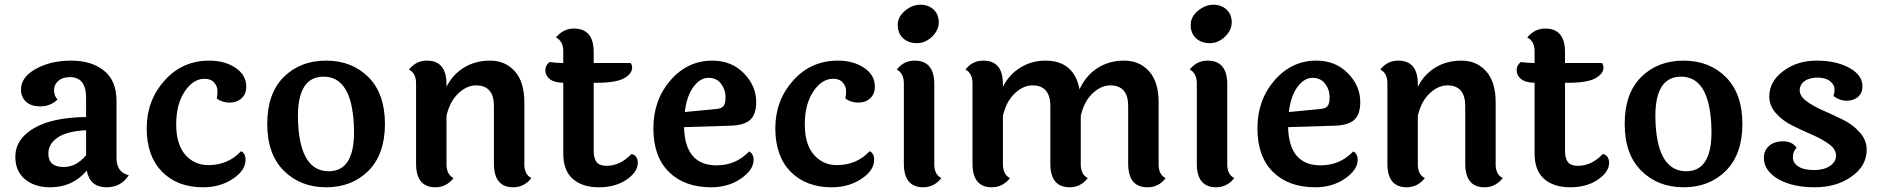

<svg xmlns="http://www.w3.org/2000/svg" viewBox="-20 -784 7973 814"><path d="M185 -133Q185 -76 250 -76Q304 -76 345 -126V-232Q261 -227 223 -200Q185 -173 185 -133ZM474 -355V-113Q474 -54 526 -41Q493 10 432 10Q361 10 348 -61Q288 10 193 10Q127 10 86 -24Q45 -58 45 -119Q45 -194 123 -240Q201 -286 345 -288V-370Q345 -457 276 -457Q245 -457 227 -441Q209 -425 209 -401.5Q209 -378 224 -362Q193 -333 152 -333Q111 -333 90 -353Q69 -373 69 -405Q69 -457 132 -492Q195 -527 281.5 -527Q368 -527 421 -484.5Q474 -442 474 -355Z M1024 -417Q1024 -385 1004 -367Q984 -349 953.5 -349Q923 -349 899 -366Q902 -378 902 -398Q902 -418 888 -434Q874 -450 847 -450Q799 -450 763 -396Q727 -342 727 -257Q727 -172 765.5 -128Q804 -84 863 -84Q947 -84 1002 -143Q1021 -134 1021 -106Q1021 -62 967.5 -26Q914 10 841 10Q732 10 667 -56Q602 -122 602 -240Q602 -358 677.5 -442.5Q753 -527 867 -527Q933 -527 978.5 -496.5Q1024 -466 1024 -417Z M1352 -459Q1243 -459 1243 -291Q1243 -276 1244 -259Q1255 -58 1374 -58Q1481 -58 1481 -224Q1481 -240 1480 -259Q1469 -459 1352 -459ZM1113 -259Q1113 -388 1183 -457.5Q1253 -527 1362.5 -527Q1472 -527 1542 -457Q1612 -387 1612 -258.5Q1612 -130 1542 -60Q1472 10 1363 10Q1254 10 1183.5 -60Q1113 -130 1113 -259Z M2203 -350V-87Q2203 -44 2233 -29Q2202 10 2156 10Q2074 10 2074 -90V-334Q2074 -422 1998 -422Q1959 -422 1923 -388Q1887 -354 1873 -293V-87Q1873 -44 1903 -29Q1872 10 1826 10Q1744 10 1744 -90V-430Q1744 -474 1714 -489Q1743 -527 1790 -527Q1873 -527 1873 -427V-416Q1899 -468 1947 -497.5Q1995 -527 2058.5 -527Q2122 -527 2162.5 -482Q2203 -437 2203 -350Z M2497 -433V-146Q2497 -112 2509.5 -96.5Q2522 -81 2551 -81Q2610 -81 2657 -131Q2668 -130 2676 -120Q2684 -110 2684 -94Q2684 -55 2636.5 -22.5Q2589 10 2519 10Q2449 10 2408.5 -25.5Q2368 -61 2368 -133V-433Q2329 -434 2310.5 -449Q2292 -464 2292 -486Q2292 -508 2310 -521Q2340 -517 2362 -517H2368V-566Q2368 -610 2337 -625Q2368 -663 2413 -663Q2497 -663 2497 -563V-517H2654Q2660 -508 2660 -498Q2660 -471 2625.5 -452Q2591 -433 2507 -433Z M2883 -309 3018 -322Q3038 -324 3047 -334Q3056 -344 3056 -374Q3056 -404 3037 -429Q3018 -454 2983.5 -454Q2949 -454 2920.5 -416.5Q2892 -379 2883 -309ZM3018 -83Q3100 -83 3156 -142Q3175 -132 3175 -106Q3175 -64 3121.5 -27Q3068 10 2995 10Q2882 10 2816 -55Q2750 -120 2750 -240Q2750 -360 2822.5 -443.5Q2895 -527 3000 -527Q3081 -527 3133.5 -473.5Q3186 -420 3186 -351Q3186 -299 3160 -275.5Q3134 -252 3073 -251L2880 -245Q2884 -83 3018 -83Z M3689 -417Q3689 -385 3669 -367Q3649 -349 3618.5 -349Q3588 -349 3564 -366Q3567 -378 3567 -398Q3567 -418 3553 -434Q3539 -450 3512 -450Q3464 -450 3428 -396Q3392 -342 3392 -257Q3392 -172 3430.5 -128Q3469 -84 3528 -84Q3612 -84 3667 -143Q3686 -134 3686 -106Q3686 -62 3632.5 -26Q3579 10 3506 10Q3397 10 3332 -56Q3267 -122 3267 -240Q3267 -358 3342.5 -442.5Q3418 -527 3532 -527Q3598 -527 3643.5 -496.5Q3689 -466 3689 -417Z M3882 -764Q3916 -764 3938 -743.5Q3960 -723 3960 -689.5Q3960 -656 3931.5 -628.5Q3903 -601 3867 -601Q3831 -601 3808.5 -622Q3786 -643 3786 -678Q3786 -713 3817 -738.5Q3848 -764 3882 -764ZM3941 -427V-87Q3941 -44 3971 -29Q3940 10 3894 10Q3812 10 3812 -90V-430Q3812 -474 3782 -489Q3811 -527 3858 -527Q3941 -527 3941 -427Z M4892 -350V-87Q4892 -43 4922 -29Q4893 10 4845 10Q4763 10 4763 -90V-334Q4763 -422 4687 -422Q4648 -422 4612 -388Q4576 -354 4562 -293V-87Q4562 -44 4592 -29Q4561 10 4515 10Q4433 10 4433 -90V-334Q4433 -422 4357 -422Q4318 -422 4282 -388Q4246 -354 4232 -293V-87Q4232 -44 4262 -29Q4231 10 4185 10Q4103 10 4103 -90V-430Q4103 -474 4073 -489Q4102 -527 4149 -527Q4232 -527 4232 -427V-416Q4258 -468 4306 -497.5Q4354 -527 4412 -527Q4533 -527 4557 -405Q4582 -462 4631.5 -494.5Q4681 -527 4746 -527Q4811 -527 4851.5 -482Q4892 -437 4892 -350Z M5124 -764Q5158 -764 5180 -743.5Q5202 -723 5202 -689.5Q5202 -656 5173.5 -628.5Q5145 -601 5109 -601Q5073 -601 5050.5 -622Q5028 -643 5028 -678Q5028 -713 5059 -738.5Q5090 -764 5124 -764ZM5183 -427V-87Q5183 -44 5213 -29Q5182 10 5136 10Q5054 10 5054 -90V-430Q5054 -474 5024 -489Q5053 -527 5100 -527Q5183 -527 5183 -427Z M5444 -309 5579 -322Q5599 -324 5608 -334Q5617 -344 5617 -374Q5617 -404 5598 -429Q5579 -454 5544.5 -454Q5510 -454 5481.5 -416.5Q5453 -379 5444 -309ZM5579 -83Q5661 -83 5717 -142Q5736 -132 5736 -106Q5736 -64 5682.5 -27Q5629 10 5556 10Q5443 10 5377 -55Q5311 -120 5311 -240Q5311 -360 5383.5 -443.5Q5456 -527 5561 -527Q5642 -527 5694.5 -473.5Q5747 -420 5747 -351Q5747 -299 5721 -275.5Q5695 -252 5634 -251L5441 -245Q5445 -83 5579 -83Z M6321 -350V-87Q6321 -44 6351 -29Q6320 10 6274 10Q6192 10 6192 -90V-334Q6192 -422 6116 -422Q6077 -422 6041 -388Q6005 -354 5991 -293V-87Q5991 -44 6021 -29Q5990 10 5944 10Q5862 10 5862 -90V-430Q5862 -474 5832 -489Q5861 -527 5908 -527Q5991 -527 5991 -427V-416Q6017 -468 6065 -497.5Q6113 -527 6176.5 -527Q6240 -527 6280.5 -482Q6321 -437 6321 -350Z M6615 -433V-146Q6615 -112 6627.5 -96.5Q6640 -81 6669 -81Q6728 -81 6775 -131Q6786 -130 6794 -120Q6802 -110 6802 -94Q6802 -55 6754.5 -22.5Q6707 10 6637 10Q6567 10 6526.5 -25.5Q6486 -61 6486 -133V-433Q6447 -434 6428.5 -449Q6410 -464 6410 -486Q6410 -508 6428 -521Q6458 -517 6480 -517H6486V-566Q6486 -610 6455 -625Q6486 -663 6531 -663Q6615 -663 6615 -563V-517H6772Q6778 -508 6778 -498Q6778 -471 6743.5 -452Q6709 -433 6625 -433Z M7107 -459Q6998 -459 6998 -291Q6998 -276 6999 -259Q7010 -58 7129 -58Q7236 -58 7236 -224Q7236 -240 7235 -259Q7224 -459 7107 -459ZM6868 -259Q6868 -388 6938 -457.5Q7008 -527 7117.5 -527Q7227 -527 7297 -457Q7367 -387 7367 -258.5Q7367 -130 7297 -60Q7227 10 7118 10Q7009 10 6938.5 -60Q6868 -130 6868 -259Z M7876 -418Q7876 -390 7857.5 -373.5Q7839 -357 7809 -357Q7779 -357 7753 -377Q7758 -392 7757.5 -408.5Q7757 -425 7738.5 -440Q7720 -455 7685.5 -455Q7651 -455 7630.5 -440Q7610 -425 7610 -400.5Q7610 -376 7639.5 -354.5Q7669 -333 7710.5 -315Q7752 -297 7793.5 -276.5Q7835 -256 7864.5 -223Q7894 -190 7894 -149Q7894 -81 7830 -35.5Q7766 10 7673.5 10Q7581 10 7520 -24Q7458 -60 7458 -115Q7458 -146 7480 -165.5Q7502 -185 7539.5 -185Q7577 -185 7597 -158Q7581 -142 7581 -117.5Q7581 -93 7604.5 -78Q7628 -63 7670.5 -63Q7713 -63 7738.5 -80.5Q7764 -98 7764 -124.5Q7764 -151 7735 -172.5Q7706 -194 7664.5 -212Q7623 -230 7581 -250.5Q7539 -271 7510 -303Q7481 -335 7481 -375Q7481 -438 7540 -482.5Q7599 -527 7681.5 -527Q7764 -527 7820 -496.5Q7876 -466 7876 -418Z"/></svg>

Font: Laila SemiBold
Style: Regular
Weight: 600
Designer: Hitesh Malaviya
Foundry: Indian Type Foundry
Version: Version 1.302;PS 1.0;hotconv 1.0.78;makeotf.lib2.5.61930; tt